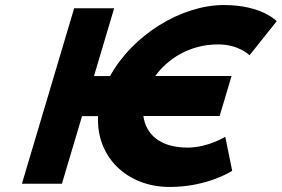

<svg xmlns="http://www.w3.org/2000/svg" viewBox="-20 -735 1125 767"><path d="M729.3 -145.4C613.6 -145.4 562 -203.6 552.7 -271.4L552.7 -271.6H857.4L905 -431.4H600.1C649.6 -499.1 736.1 -557.6 852.1 -557.6C933.7 -557.6 976.9 -514.3 976.9 -514.3L1085.4 -650.3C1085.4 -650.3 1026.4 -714.9 874.3 -714.9C702.8 -714.9 508.4 -593.5 419.7 -431H355.4L436.1 -702.1H276.3L67.5 -0.9H227.3L307.8 -271.2H371.8C363.4 -108.8 486.6 11.9 657.9 11.9C810 11.9 907.5 -52.7 907.5 -52.7L879.9 -188.7C879.9 -188.7 810.9 -145.4 729.3 -145.4Z"/></svg>

Font: Hussar
Style: BdOblThree
Weight: 700
Foundry: Cannot Into Space Fonts
Version: Version 2.00